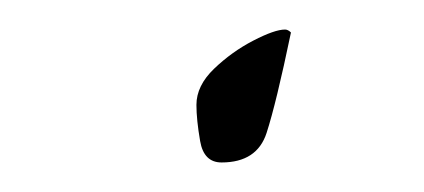

<svg xmlns="http://www.w3.org/2000/svg" viewBox="-20 -97 287 130"><path d="M130 13Q118 13 115.5 -1.5Q113 -16 113 -26Q113 -39 125 -50.5Q137 -62 151.5 -69.5Q166 -77 173 -77Q175 -77 177 -75Q167 -27 160.5 -7Q154 13 130 13Z"/></svg>

Font: Bilbo
Style: Regular
Weight: 400
Designer: Robert E. Leuschke
Foundry: Robert E. Leuschke
Version: Version 1.100